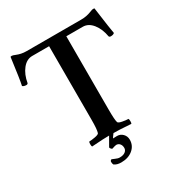

<svg xmlns="http://www.w3.org/2000/svg" viewBox="-192 -788 999 1076"><g transform="rotate(-30 307.0 -249.5)"><path d="M304.7 23.4Q306.6 23.4 317.4 22.9Q328.1 22.5 331.1 22.5Q352.5 22.5 367.7 38.1Q382.8 53.7 382.8 76.2Q382.8 114.3 353.5 138.7Q324.2 163.1 278.3 163.1Q250 163.1 233.4 150.4Q229.5 142.6 229.5 131.8Q229.5 127 232.9 123.5Q236.3 120.1 239.3 120.1Q241.2 120.1 256.8 127.4Q272.5 134.8 284.2 134.8Q307.6 134.8 320.3 125Q333 115.2 333 100.6Q333 84 324.2 73.7Q315.4 63.5 301.8 63.5Q295.9 63.5 272.5 71.3Q270.5 71.3 265.1 65.4Q259.8 59.6 260.7 55.7Q290 5.9 293.9 -2H322.3Q306.6 18.6 304.7 23.4ZM483.4 -642.6Q502.9 -642.6 519 -646Q535.2 -649.4 547.4 -654.3Q559.6 -659.2 563.5 -660.2Q573.2 -662.1 579.1 -660.2Q599.6 -508.8 604.5 -486.3Q596.7 -478.5 581.1 -478.5Q572.3 -478.5 569.3 -484.4Q560.5 -536.1 533.7 -569.8Q506.8 -603.5 470.7 -603.5H364.3V-127Q364.3 -62.5 370.1 -44.9Q373 -37.1 396.5 -32.7Q419.9 -28.3 434.6 -28.3Q437.5 -23.4 437.5 -11.7Q437.5 0 434.6 3.9Q356.4 -2 307.6 -2Q258.8 -2 180.7 3.9Q177.7 -1 177.7 -12.7Q177.7 -24.4 180.7 -28.3Q195.3 -28.3 219.2 -32.7Q243.2 -37.1 246.1 -44.9Q252.9 -65.4 252.9 -127V-603.5H143.6Q107.4 -603.5 80.6 -569.8Q53.7 -536.1 44.9 -484.4Q42 -478.5 34.2 -478.5Q17.6 -478.5 9.8 -486.3Q17.6 -519.5 36.1 -660.2Q43 -663.1 52.7 -660.2Q56.6 -659.2 68.4 -654.3Q80.1 -649.4 95.7 -646Q111.3 -642.6 130.9 -642.6Z"/></g></svg>

Font: Crimson
Style: Semibold
Weight: 600
Version: Version 0.8